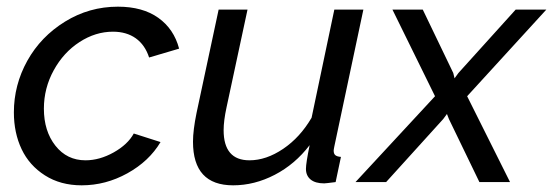

<svg xmlns="http://www.w3.org/2000/svg" viewBox="-20 -551 1673 581"><path d="M22 -210.9Q22 -293.9 62.7 -367.2Q103.5 -440.4 176.8 -485.6Q250 -530.8 336.9 -530.8Q411.6 -530.8 459 -497.1Q506.3 -463.4 522 -403.8L431.2 -377Q418.9 -415 390.9 -435.1Q362.8 -455.1 321.8 -455.1Q269 -455.1 220.7 -423.8Q172.4 -392.6 142.6 -338.4Q112.8 -284.2 112.8 -222.2Q112.8 -154.3 147.7 -110.1Q182.6 -65.9 238.8 -65.9Q281.2 -65.9 324 -89.8Q366.7 -113.8 384.8 -147L465.8 -121.1Q431.2 -63 365.5 -26.6Q299.8 9.8 227.1 9.8Q163.1 9.8 116 -20.3Q68.8 -50.3 45.4 -99.6Q22 -148.9 22 -210.9Z M564 -122.1Q564 -156.7 574.7 -209L641.6 -522H729L665.5 -226.1Q656.7 -185.5 656.7 -157.2Q656.7 -65.9 734.9 -65.9Q785.6 -65.9 836.9 -100.6Q888.2 -135.3 922.9 -194.8L991.7 -522H1079.6L991.7 -107.9Q989.7 -98.1 989.7 -95.2Q989.7 -85.4 994.9 -81.3Q1000 -77.1 1011.7 -76.2L995.6 0Q965.3 3.9 960.9 3.9Q934.1 3.9 919.9 -7.8Q905.8 -19.5 905.8 -40Q905.8 -57.1 917 -111.8Q872.6 -53.7 811.3 -22Q750 9.8 685.5 9.8Q564 9.8 564 -122.1Z M1296.4 -259.8 1167.5 -522H1259.3L1351.6 -330.1L1355.5 -314L1367.2 -330.1L1540.5 -522H1633.3L1393.6 -259.8L1523.4 0H1430.7L1338.4 -190.9L1332.5 -206.1L1321.3 -190.9L1148.4 0H1055.7Z"/></svg>

Font: Rawline Medium
Style: Italic
Weight: 500
Italic angle: -12°
Designer: Matt McInerney, Pablo Impallari, Rodrigo Fuenzalida
Foundry: Matt McInerney, Pablo Impallari, Rodrigo Fuenzalida
Version: Version 4.020;PS 004.020;hotconv 1.0.88;makeotf.lib2.5.64775